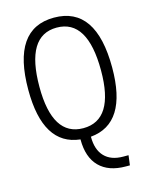

<svg xmlns="http://www.w3.org/2000/svg" viewBox="-135 -788 855 1097"><g transform="rotate(-15 293.0 -239.0)"><path d="M470.2 224.6Q368.7 224.6 314.2 169.4Q259.8 114.3 259.8 9.8V8.3Q44.9 -14.6 44.9 -341.8Q44.9 -703.1 293 -703.1Q541 -703.1 541 -341.8Q541 -10.7 321.3 8.8V10.7Q321.3 85.9 359.9 126.2Q398.4 166.5 470.2 166.5H501.5L494.1 224.6ZM293 -49.3Q475.1 -49.3 475.1 -341.8Q475.1 -644 293 -644Q110.8 -644 110.8 -341.8Q110.8 -49.3 293 -49.3Z"/></g></svg>

Font: Cascadia Mono PL Light
Style: Regular
Weight: 300
Monospace: yes
Designer: Aaron Bell
Foundry: Saja Typeworks
Version: Version 2404.023; ttfautohint (v1.8.4)